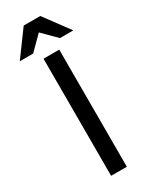

<svg xmlns="http://www.w3.org/2000/svg" viewBox="-234 -947 782 994"><g transform="rotate(-30 157.0 -450.0)"><path d="M110 0H204V-700H110ZM-3 -750H77L157 -830L237 -750H317L206 -900H107Z"/></g></svg>

Font: Golos Text VF
Style: Regular
Weight: 400
Designer: A.Korolkova, Vitaly Kuzmin
Foundry: ParaType Ltd
Version: Version 2.005